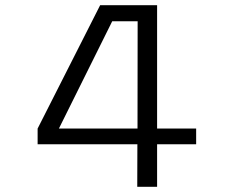

<svg xmlns="http://www.w3.org/2000/svg" viewBox="-20 -720 890 740"><path d="M736 -224.5V-164H585.5V0H509L509.5 -164H125V-224.5L366 -700H585.5V-224.5ZM510.5 -638H412.5L207 -224.5H510Z"/></svg>

Font: League Mono Wide Light
Style: Regular
Weight: 300
Width: 8
Designer: Tyler Finck
Foundry: The League of Moveable Type / Tyler Finck
Version: Version 2.210